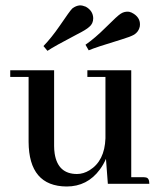

<svg xmlns="http://www.w3.org/2000/svg" viewBox="-20 -675 592 705"><path d="M503.9 -24.4H461.9V-417H300.8V-392.6H367.2V-167Q364.3 -84 308.6 -49.8Q286.1 -36.1 262.7 -36.1Q192.4 -36.1 180.7 -111.3Q178.7 -125 178.7 -138.7V-417H17.6V-392.6H85V-154.3Q85.9 8.8 224.6 9.8Q300.8 9.8 346.7 -52.7Q360.4 -71.3 369.1 -91.8L376 0H528.3Q528.3 -21.5 515.6 -23.4Q510.7 -24.4 503.9 -24.4ZM307.6 -576.2Q322.3 -587.9 322.3 -608.4Q321.3 -635.7 294.9 -650.4Q283.2 -655.3 273.4 -655.3Q258.8 -654.3 245.1 -643.6Q236.3 -634.8 199.2 -580.1Q168.9 -536.1 139.6 -505.9L154.3 -488.3Q178.7 -504.9 262.7 -548.8Q295.9 -565.4 307.6 -576.2ZM472.7 -547.9Q489.3 -558.6 493.2 -577.1Q498 -606.4 471.7 -624Q462.9 -629.9 454.1 -631.8Q437.5 -633.8 423.8 -625Q412.1 -618.2 368.2 -574.2Q329.1 -535.2 293.9 -510.7L305.7 -490.2Q330.1 -501 426.8 -530.3Q459 -540 472.7 -547.9Z"/></svg>

Font: Abhaya Libre SemiBold
Style: Regular
Weight: 600
Designer: Pushpananda Ekanayake, Sol Matas, Pathum Egodawatta
Foundry: Mooniak
Version: Version 1.050 ; ttfautohint (v1.6)